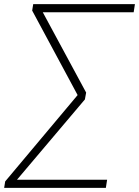

<svg xmlns="http://www.w3.org/2000/svg" viewBox="-32 -725 670 925"><path d="M-12 180 -7 149 347 -273 350 -252 123 -674 128 -705H618L612 -666H167L166 -681L383 -279L377 -246L37 156L39 141H484L478 180Z"/></svg>

Font: Nunito Sans 12pt ExtraLight
Style: Italic
Weight: 200
Italic angle: -9°
Designer: Vernon Adams
Foundry: Vernon Adams
Version: Version 3.101;gftools[0.9.27]